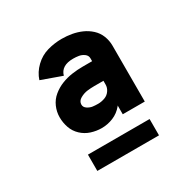

<svg xmlns="http://www.w3.org/2000/svg" viewBox="-124 -858 748 755"><g transform="rotate(-30 250.0 -481.0)"><path d="M110 -221V-295H390V-221ZM210 -358Q186 -358 162.5 -365.5Q139 -373 121 -390Q103 -407 95 -430Q87 -453 87 -477.5Q87 -502 97 -525Q107 -548 126.5 -564Q146 -580 169 -589Q192 -598 216.5 -601.5Q241 -605 266 -605H308V-618Q308 -631 297 -639Q286 -647 273.5 -649Q261 -651 248 -651Q194 -651 183 -611L91 -644Q101 -675 126 -699Q151 -723 183 -732Q215 -741 248 -741Q271 -741 293.5 -737Q316 -733 336.5 -724Q357 -715 374 -699.5Q391 -684 399.5 -662.5Q408 -641 408 -618V-364H308V-404L306 -401Q288 -379 262.5 -368.5Q237 -358 210 -358ZM245 -448Q260 -448 275.5 -453.5Q291 -459 300 -473Q308 -485 308 -499V-516H266Q250 -516 234 -514Q218 -512 202 -503Q186 -494 186 -478Q186 -466 197.5 -458.5Q209 -451 220.5 -449.5Q232 -448 245 -448Z"/></g></svg>

Font: Iosevka SS01
Style: Bold
Weight: 700
Monospace: yes
Designer: Belleve Invis
Foundry: Belleve Invis
Version: 2.3.3; ttfautohint (v1.8.3)